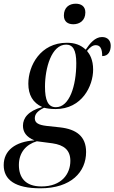

<svg xmlns="http://www.w3.org/2000/svg" viewBox="-82 -777 618 1037"><path d="M314 -646C348 -646 379 -666 379 -710C379 -744 355 -757 327 -757C292 -757 263 -737 263 -693C263 -660 285 -646 314 -646ZM136 240C302 240 383 152 383 44C383 -41 330 -79 243 -89L169 -97C128 -102 106 -112 106 -138C106 -161 121 -178 156 -195C168 -192 191 -188 218 -188C361 -188 421 -313 421 -401C421 -454 403 -484 388 -502C404 -522 419 -533 435 -533C459 -533 470 -515 470 -474C505 -474 516 -503 516 -530C516 -556 501 -577 469 -577C431 -577 403 -542 381 -509C353 -535 321 -546 279 -546C136 -546 71 -422 71 -325C71 -265 95 -222 146 -199C69 -177 42 -139 42 -98C42 -65 59 -37 104 -19C0 -12 -62 36 -62 115C-62 195 1 240 136 240ZM220 -198C177 -198 161 -236 161 -309C161 -409 196 -536 275 -536C311 -536 330 -508 330 -436C330 -313 293 -198 220 -198ZM142 230C53 230 20 180 20 114C20 47 59 3 117 -14L201 -3C263 6 298 33 298 92C298 163 250 230 142 230Z"/></svg>

Font: Noto Serif Display Condensed Medium
Style: Italic
Weight: 500
Width: 3
Italic angle: -12°
Designer: Monotype Design Team
Foundry: Monotype Imaging Inc.
Version: Version 2.009